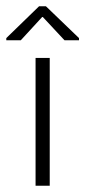

<svg xmlns="http://www.w3.org/2000/svg" viewBox="-60 -590 271 610"><path d="M53 0V-406H98V0ZM-40 -462V-469L64 -570H86L191 -469V-462H145L76 -536H74L6 -462Z"/></svg>

Font: Darker Grotesque Light
Style: Regular
Weight: 400
Version: Version 1.000;gftools[0.9.28]